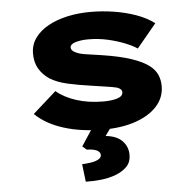

<svg xmlns="http://www.w3.org/2000/svg" viewBox="-55 -599 899 899"><g transform="rotate(-5 395.0 -149.0)"><path d="M415 10Q311 10 229 -16Q147 -42 97 -91L207 -189Q243 -158 300 -139.5Q357 -121 428 -121Q446 -121 462.5 -123Q479 -125 492 -129Q505 -133 512 -140Q519 -147 519 -157Q519 -172 496 -180Q476 -185 443.5 -189.5Q411 -194 380 -199Q316 -208 267 -219Q218 -230 184 -251Q153 -272 135.5 -301.5Q118 -331 118 -373Q118 -414 141 -446Q164 -478 204 -500Q244 -522 295 -533Q346 -544 403 -544Q458 -544 512 -535.5Q566 -527 614.5 -510Q663 -493 701 -465L609 -354Q585 -370 549 -384Q513 -398 470.5 -407.5Q428 -417 381 -417Q364 -417 349 -415Q334 -413 322 -409.5Q310 -406 303 -400Q296 -394 296 -386Q296 -379 300.5 -373.5Q305 -368 311 -365Q328 -354 361 -349Q394 -344 436 -338Q522 -325 576.5 -306.5Q631 -288 660 -265Q684 -246 694.5 -222Q705 -198 705 -169Q705 -116 669.5 -76Q634 -36 569 -13Q504 10 415 10ZM312 246 302 163Q322 162 343 159Q364 156 378.5 148Q393 140 393 128Q393 117 384 110Q375 103 361 100Q347 97 330 97L310 80L378 -24H470L423 41Q475 46 501 73Q527 100 527 139Q527 172 507 193Q487 214 454.5 226.5Q422 239 384.5 243Q347 247 312 246Z"/></g></svg>

Font: Lexend Tera ExtraBold
Style: Regular
Weight: 800
Designer: Bonnie Shaver-Troup, Thomas Jockin
Foundry: Lexend
Version: Version 1.007